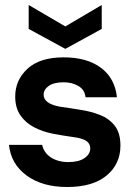

<svg xmlns="http://www.w3.org/2000/svg" viewBox="-20 -738 535 770"><path d="M249 12Q150 12 87 -34Q24 -80 16 -157H149Q156 -125 184.5 -106.5Q213 -88 254 -88Q296 -88 319 -104Q342 -120 342 -143Q342 -162 326 -173Q310 -184 269 -189Q254 -191 230 -195Q206 -199 191 -202Q150 -210 116 -228Q82 -246 61.5 -276Q41 -306 41 -351Q41 -417 90.5 -462.5Q140 -508 235 -508Q329 -508 385 -466Q441 -424 449 -348H323Q320 -378 294.5 -393Q269 -408 236 -408Q196 -408 175.5 -393.5Q155 -379 155 -358Q155 -322 221 -310Q235 -308 262.5 -304Q290 -300 306 -297Q345 -291 381 -277Q417 -263 440 -234Q463 -205 463 -154Q463 -80 407.5 -34Q352 12 249 12ZM242 -542 95 -622V-718L242 -632L388 -718V-622Z"/></svg>

Font: HostGroteskBold
Style: Bold
Weight: 700
Designer: Doukan Karapınar based on Poppins by Indian Type Foundry, Jonny Pinhorn
Foundry: Element Type
Version: Version 1.001; ttfautohint (v1.8.4.7-5d5b)